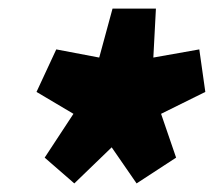

<svg xmlns="http://www.w3.org/2000/svg" viewBox="-20 -753 498 447"><path d="M153 -326 84 -386 151 -488 65 -539 111 -638 211 -619 242 -733H343L337 -619L444 -638L458 -539L355 -488L390 -386L298 -326L240 -410Z"/></svg>

Font: Georama Expanded Black
Style: Italic
Weight: 900
Width: 7
Italic angle: -9°
Designer: Jean-Baptiste Levee
Foundry: Production Type
Version: Version 1.000